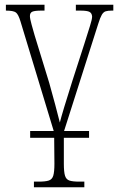

<svg xmlns="http://www.w3.org/2000/svg" viewBox="-20 -556 505 815"><path d="M108 29V0H208L67 -465Q58 -495 47.5 -503Q37 -511 5 -511V-536H169V-511H156Q128 -511 117.5 -506.5Q107 -502 107 -488Q107 -477 114 -452Q121 -427 127 -406L189 -204Q201 -161 214 -113Q227 -65 234 -36Q239 -56 252.5 -101Q266 -146 287 -212L338 -370Q353 -418 362 -446Q371 -474 371 -486Q370 -500 360 -505.5Q350 -511 320 -511H302V-536H461V-511H455Q438 -511 428.5 -508Q419 -505 412 -493Q405 -481 397 -455L252 0H358V29H251V139Q251 174 256 190Q261 206 275 210.5Q289 215 317 215H338V239H124V215H144Q172 215 186.5 210.5Q201 206 206 190Q211 174 211 139L210 29Z"/></svg>

Font: Noto Serif Condensed ExtraLight
Style: Regular
Weight: 200
Width: 3
Designer: Monotype Design Team
Foundry: Monotype Imaging Inc.
Version: Version 2.013; ttfautohint (v1.8.4.7-5d5b)